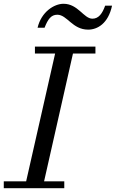

<svg xmlns="http://www.w3.org/2000/svg" viewBox="-60 -997 614 1017"><path d="M243.5 -919C296 -919 323 -840 407 -840C456 -840 513.5 -872.5 533.5 -967H497C482 -925 462.5 -898 429.5 -898C383.5 -898 353.5 -977 276.5 -977C227.5 -977 159 -935 139 -850H176C193.5 -895 210.5 -919 243.5 -919ZM-40 -36.5V0H280.5V-36.5H173.5L326.5 -713.5H445.5V-750H125V-713.5H232L78.5 -36.5Z"/></svg>

Font: Bodoni* 06pt
Style: Italic
Weight: 400
Italic angle: -13°
Version: Version 2.3